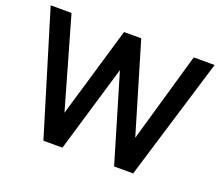

<svg xmlns="http://www.w3.org/2000/svg" viewBox="-119 -892 1224 1064"><g transform="rotate(20 493.0 -359.5)"><path d="M132.8 -718.8 285.2 -185.5 442.4 -718.8H543.9L701.2 -189.5L853.5 -718.8H976.6L757.8 0H645.5L493.2 -512.7L340.8 0H228.5L9.8 -718.8Z"/></g></svg>

Font: Min Sans SemiBold
Style: Regular
Weight: 600
Designer: Jinseong-Kim, NotoSansCJK, Nunito
Foundry: Jinseong-Kim
Version: Version 1.400;Glyphs 3.1.2 (3151)